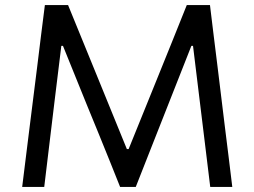

<svg xmlns="http://www.w3.org/2000/svg" viewBox="-20 -733 998 753"><path d="M67 0Q74 -58 81.2 -114.5Q88.5 -171 96.5 -237.5L126 -472.5Q134 -538 141 -594.5Q148 -651 156 -713H247Q278 -637 307 -566.2Q336 -495.5 364.5 -425.5L477.5 -148.5H484.5L596.5 -425Q625 -496 653.5 -566Q682 -636 712.5 -713H803.5Q811 -652 817.8 -595.5Q824.5 -539 833 -473L862 -235.5Q870 -170.5 877 -114.8Q884 -59 891 0H804.5Q793 -95 782.5 -180.5Q772 -266 763 -340L737 -553H730.5L640 -323.5Q607 -240 574 -156.2Q541 -72.5 512.5 0H451Q433 -45.5 411 -100Q389 -154.5 365.8 -211.5Q342.5 -268.5 320.5 -322L227 -553H220.5L194.5 -340.5Q185.5 -266 175.2 -180.5Q165 -95 153.5 0Z"/></svg>

Font: Commissioner Thin
Style: Regular
Weight: 400
Version: Version 1.000